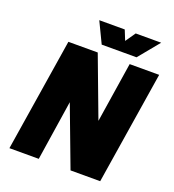

<svg xmlns="http://www.w3.org/2000/svg" viewBox="-155 -1000 1015 1119"><g transform="rotate(20 352.5 -440.0)"><path d="M546 -751 652 -880H494L451 -818L426 -880H268L330 -751ZM522 -700 464 -327 324 -700H142L31 0H213L270 -372L410 0H594L705 -700Z"/></g></svg>

Font: Arthouse Owned Black
Style: Italic
Weight: 900
Italic angle: -10°
Designer: Jeremy Tribby
Foundry: Tribby Type
Version: Version 1.000;PS 001.000;hotconv 1.0.88;makeotf.lib2.5.64775